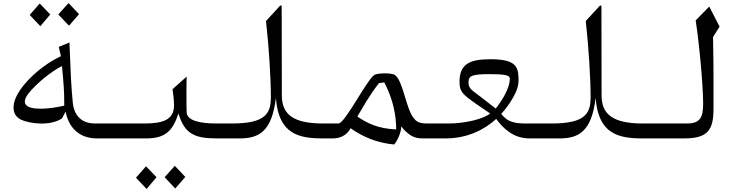

<svg xmlns="http://www.w3.org/2000/svg" viewBox="-20 -909 4940 1261"><path d="M499 -816 430 -889 363 -814 433 -740ZM310 -814 241 -886 175 -811 245 -737ZM604 -98C504 -98 465 -164 458 -234C446 -371 446 -384 436 -630L366 -601L380 -540C342 -522 252 -474 167 -385C79 -292 69 -233 69 -202C69 -164 87 -138 120 -122C173 -98 306 -78 387 -131L411 -176C429 -81 491 0 617 0H700V-98ZM247 -195C143 -195 116 -232 171 -300C222 -363 318 -441 387 -475C399 -349 402 -310 402 -215C342 -202 296 -195 247 -195Z M1400 -98C1290 -98 1210 -118 1206 -169C1204 -200 1204 -358 1206 -406L1113 -323C1119 -283 1123 -247 1123 -217C1123 -120 1045 -98 930 -98H700V0H939C1064 0 1114 -47 1152 -164C1191 -33 1255 0 1400 0ZM1131 329 1197 253 1128 180 1061 255ZM943 332 1008 255 939 183 873 258Z M1400 0H1555C1682 0 1766 -47 1792 -266C1809 -28 1943 0 2100 0V-98C1896 -98 1831 -165 1831 -283L1830 -872H1820L1727 -771C1746 -603 1759 -396 1759 -272C1759 -167 1728 -98 1505 -98H1400Z M2701 -129C2647 -186 2629 -377 2574 -416C2549 -433 2454 -429 2437 -416C2385 -377 2245 -98 2203 -98H2100V0H2169C2201 0 2256 -13 2282 -67C2364 -9 2458 30 2569 40C2590 15 2615 -39 2616 -80C2626 -64 2639 -50 2656 -36C2688 -9 2715 0 2760 0H2800V-98C2758 -98 2724 -98 2701 -129ZM2315 -152 2327 -144C2363 -203 2403 -279 2469 -363L2504 -368C2560 -260 2582 -157 2582 -59C2467 -64 2393 -96 2315 -152Z M3448 -98C3413 -98 3379 -98 3349 -107C3313 -117 3293 -135 3272 -161C3302 -194 3326 -228 3345 -260C3383 -326 3388 -357 3385 -405C3381 -473 3364 -520 3200 -520C3061 -520 2998 -486 2998 -372C2998 -322 3010 -301 3052 -267C3096 -233 3131 -210 3199 -164C3158 -128 3035 -98 2927 -98H2800V0H2905C3051 0 3161 -57 3239 -128C3261 -98 3288 -67 3321 -44C3366 -11 3414 0 3460 0H3500V-98ZM3087 -311C3060 -332 3057 -351 3057 -368C3057 -411 3078 -422 3196 -422C3286 -422 3321 -416 3328 -399C3332 -333 3277 -249 3236 -196C3143 -268 3127 -281 3087 -311Z M3500 0H3655C3782 0 3866 -47 3892 -266C3909 -28 4043 0 4200 0V-98C3996 -98 3931 -165 3931 -283L3930 -872H3920L3827 -771C3846 -603 3859 -396 3859 -272C3859 -167 3828 -98 3605 -98H3500Z M4200 0H4473C4630 0 4666 -56 4666 -195V-397C4666 -549 4663 -608 4663 -666L4706 -734L4638 -866L4549 -775C4574 -614 4598 -341 4598 -229C4598 -140 4580 -98 4492 -98H4200Z"/></svg>

Font: Kawkab Mono Light
Style: Bold
Weight: 400
Monospace: yes
Designer: Abdullah Arif
Foundry: Abdullah Arif
Version: Version 1.000;PS 000.500;hotconv 1.0.88;makeotf.lib2.5.64775